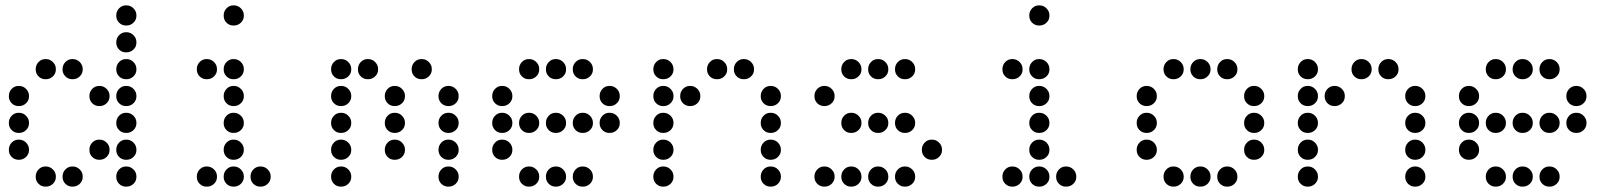

<svg xmlns="http://www.w3.org/2000/svg" viewBox="-20 -708 6040 715"><path d="M449 -688Q434 -688 423.5 -677Q413 -666 413 -651V-649Q413 -634 423.5 -623.5Q434 -613 449 -613H451Q466 -613 477 -623.5Q488 -634 488 -649V-651Q488 -666 477 -677Q466 -688 451 -688ZM449 -588Q434 -588 423.5 -577Q413 -566 413 -551V-549Q413 -534 423.5 -523.5Q434 -513 449 -513H451Q466 -513 477 -523.5Q488 -534 488 -549V-551Q488 -566 477 -577Q466 -588 451 -588ZM149 -488Q134 -488 123.5 -477Q113 -466 113 -451V-449Q113 -434 123.5 -423.5Q134 -413 149 -413H151Q166 -413 177 -423.5Q188 -434 188 -449V-451Q188 -466 177 -477Q166 -488 151 -488ZM249 -488Q234 -488 223.5 -477Q213 -466 213 -451V-449Q213 -434 223.5 -423.5Q234 -413 249 -413H251Q266 -413 277 -423.5Q288 -434 288 -449V-451Q288 -466 277 -477Q266 -488 251 -488ZM449 -488Q434 -488 423.5 -477Q413 -466 413 -451V-449Q413 -434 423.5 -423.5Q434 -413 449 -413H451Q466 -413 477 -423.5Q488 -434 488 -449V-451Q488 -466 477 -477Q466 -488 451 -488ZM49 -388Q34 -388 23.5 -377Q13 -366 13 -351V-349Q13 -334 23.5 -323.5Q34 -313 49 -313H51Q66 -313 77 -323.5Q88 -334 88 -349V-351Q88 -366 77 -377Q66 -388 51 -388ZM349 -388Q334 -388 323.5 -377Q313 -366 313 -351V-349Q313 -334 323.5 -323.5Q334 -313 349 -313H351Q366 -313 377 -323.5Q388 -334 388 -349V-351Q388 -366 377 -377Q366 -388 351 -388ZM449 -388Q434 -388 423.5 -377Q413 -366 413 -351V-349Q413 -334 423.5 -323.5Q434 -313 449 -313H451Q466 -313 477 -323.5Q488 -334 488 -349V-351Q488 -366 477 -377Q466 -388 451 -388ZM49 -288Q34 -288 23.5 -277Q13 -266 13 -251V-249Q13 -234 23.5 -223.5Q34 -213 49 -213H51Q66 -213 77 -223.5Q88 -234 88 -249V-251Q88 -266 77 -277Q66 -288 51 -288ZM449 -288Q434 -288 423.5 -277Q413 -266 413 -251V-249Q413 -234 423.5 -223.5Q434 -213 449 -213H451Q466 -213 477 -223.5Q488 -234 488 -249V-251Q488 -266 477 -277Q466 -288 451 -288ZM49 -188Q34 -188 23.5 -177Q13 -166 13 -151V-149Q13 -134 23.5 -123.5Q34 -113 49 -113H51Q66 -113 77 -123.5Q88 -134 88 -149V-151Q88 -166 77 -177Q66 -188 51 -188ZM349 -188Q334 -188 323.5 -177Q313 -166 313 -151V-149Q313 -134 323.5 -123.5Q334 -113 349 -113H351Q366 -113 377 -123.5Q388 -134 388 -149V-151Q388 -166 377 -177Q366 -188 351 -188ZM449 -188Q434 -188 423.5 -177Q413 -166 413 -151V-149Q413 -134 423.5 -123.5Q434 -113 449 -113H451Q466 -113 477 -123.5Q488 -134 488 -149V-151Q488 -166 477 -177Q466 -188 451 -188ZM149 -88Q134 -88 123.5 -77Q113 -66 113 -51V-49Q113 -34 123.5 -23.5Q134 -13 149 -13H151Q166 -13 177 -23.5Q188 -34 188 -49V-51Q188 -66 177 -77Q166 -88 151 -88ZM249 -88Q234 -88 223.5 -77Q213 -66 213 -51V-49Q213 -34 223.5 -23.5Q234 -13 249 -13H251Q266 -13 277 -23.5Q288 -34 288 -49V-51Q288 -66 277 -77Q266 -88 251 -88ZM449 -88Q434 -88 423.5 -77Q413 -66 413 -51V-49Q413 -34 423.5 -23.5Q434 -13 449 -13H451Q466 -13 477 -23.5Q488 -34 488 -49V-51Q488 -66 477 -77Q466 -88 451 -88Z M849 -688Q834 -688 823.5 -677Q813 -666 813 -651V-649Q813 -634 823.5 -623.5Q834 -613 849 -613H851Q866 -613 877 -623.5Q888 -634 888 -649V-651Q888 -666 877 -677Q866 -688 851 -688ZM749 -488Q734 -488 723.5 -477Q713 -466 713 -451V-449Q713 -434 723.5 -423.5Q734 -413 749 -413H751Q766 -413 777 -423.5Q788 -434 788 -449V-451Q788 -466 777 -477Q766 -488 751 -488ZM849 -488Q834 -488 823.5 -477Q813 -466 813 -451V-449Q813 -434 823.5 -423.5Q834 -413 849 -413H851Q866 -413 877 -423.5Q888 -434 888 -449V-451Q888 -466 877 -477Q866 -488 851 -488ZM849 -388Q834 -388 823.5 -377Q813 -366 813 -351V-349Q813 -334 823.5 -323.5Q834 -313 849 -313H851Q866 -313 877 -323.5Q888 -334 888 -349V-351Q888 -366 877 -377Q866 -388 851 -388ZM849 -288Q834 -288 823.5 -277Q813 -266 813 -251V-249Q813 -234 823.5 -223.5Q834 -213 849 -213H851Q866 -213 877 -223.5Q888 -234 888 -249V-251Q888 -266 877 -277Q866 -288 851 -288ZM849 -188Q834 -188 823.5 -177Q813 -166 813 -151V-149Q813 -134 823.5 -123.5Q834 -113 849 -113H851Q866 -113 877 -123.5Q888 -134 888 -149V-151Q888 -166 877 -177Q866 -188 851 -188ZM749 -88Q734 -88 723.5 -77Q713 -66 713 -51V-49Q713 -34 723.5 -23.5Q734 -13 749 -13H751Q766 -13 777 -23.5Q788 -34 788 -49V-51Q788 -66 777 -77Q766 -88 751 -88ZM849 -88Q834 -88 823.5 -77Q813 -66 813 -51V-49Q813 -34 823.5 -23.5Q834 -13 849 -13H851Q866 -13 877 -23.5Q888 -34 888 -49V-51Q888 -66 877 -77Q866 -88 851 -88ZM949 -88Q934 -88 923.5 -77Q913 -66 913 -51V-49Q913 -34 923.5 -23.5Q934 -13 949 -13H951Q966 -13 977 -23.5Q988 -34 988 -49V-51Q988 -66 977 -77Q966 -88 951 -88Z M1249 -488Q1234 -488 1223.5 -477Q1213 -466 1213 -451V-449Q1213 -434 1223.5 -423.5Q1234 -413 1249 -413H1251Q1266 -413 1277 -423.5Q1288 -434 1288 -449V-451Q1288 -466 1277 -477Q1266 -488 1251 -488ZM1349 -488Q1334 -488 1323.5 -477Q1313 -466 1313 -451V-449Q1313 -434 1323.5 -423.5Q1334 -413 1349 -413H1351Q1366 -413 1377 -423.5Q1388 -434 1388 -449V-451Q1388 -466 1377 -477Q1366 -488 1351 -488ZM1549 -488Q1534 -488 1523.5 -477Q1513 -466 1513 -451V-449Q1513 -434 1523.5 -423.5Q1534 -413 1549 -413H1551Q1566 -413 1577 -423.5Q1588 -434 1588 -449V-451Q1588 -466 1577 -477Q1566 -488 1551 -488ZM1249 -388Q1234 -388 1223.5 -377Q1213 -366 1213 -351V-349Q1213 -334 1223.5 -323.5Q1234 -313 1249 -313H1251Q1266 -313 1277 -323.5Q1288 -334 1288 -349V-351Q1288 -366 1277 -377Q1266 -388 1251 -388ZM1449 -388Q1434 -388 1423.5 -377Q1413 -366 1413 -351V-349Q1413 -334 1423.5 -323.5Q1434 -313 1449 -313H1451Q1466 -313 1477 -323.5Q1488 -334 1488 -349V-351Q1488 -366 1477 -377Q1466 -388 1451 -388ZM1649 -388Q1634 -388 1623.5 -377Q1613 -366 1613 -351V-349Q1613 -334 1623.5 -323.5Q1634 -313 1649 -313H1651Q1666 -313 1677 -323.5Q1688 -334 1688 -349V-351Q1688 -366 1677 -377Q1666 -388 1651 -388ZM1249 -288Q1234 -288 1223.5 -277Q1213 -266 1213 -251V-249Q1213 -234 1223.5 -223.5Q1234 -213 1249 -213H1251Q1266 -213 1277 -223.5Q1288 -234 1288 -249V-251Q1288 -266 1277 -277Q1266 -288 1251 -288ZM1449 -288Q1434 -288 1423.5 -277Q1413 -266 1413 -251V-249Q1413 -234 1423.5 -223.5Q1434 -213 1449 -213H1451Q1466 -213 1477 -223.5Q1488 -234 1488 -249V-251Q1488 -266 1477 -277Q1466 -288 1451 -288ZM1649 -288Q1634 -288 1623.5 -277Q1613 -266 1613 -251V-249Q1613 -234 1623.5 -223.5Q1634 -213 1649 -213H1651Q1666 -213 1677 -223.5Q1688 -234 1688 -249V-251Q1688 -266 1677 -277Q1666 -288 1651 -288ZM1249 -188Q1234 -188 1223.5 -177Q1213 -166 1213 -151V-149Q1213 -134 1223.5 -123.5Q1234 -113 1249 -113H1251Q1266 -113 1277 -123.5Q1288 -134 1288 -149V-151Q1288 -166 1277 -177Q1266 -188 1251 -188ZM1449 -188Q1434 -188 1423.5 -177Q1413 -166 1413 -151V-149Q1413 -134 1423.5 -123.5Q1434 -113 1449 -113H1451Q1466 -113 1477 -123.5Q1488 -134 1488 -149V-151Q1488 -166 1477 -177Q1466 -188 1451 -188ZM1649 -188Q1634 -188 1623.5 -177Q1613 -166 1613 -151V-149Q1613 -134 1623.5 -123.5Q1634 -113 1649 -113H1651Q1666 -113 1677 -123.5Q1688 -134 1688 -149V-151Q1688 -166 1677 -177Q1666 -188 1651 -188ZM1249 -88Q1234 -88 1223.5 -77Q1213 -66 1213 -51V-49Q1213 -34 1223.5 -23.5Q1234 -13 1249 -13H1251Q1266 -13 1277 -23.5Q1288 -34 1288 -49V-51Q1288 -66 1277 -77Q1266 -88 1251 -88ZM1649 -88Q1634 -88 1623.5 -77Q1613 -66 1613 -51V-49Q1613 -34 1623.5 -23.5Q1634 -13 1649 -13H1651Q1666 -13 1677 -23.5Q1688 -34 1688 -49V-51Q1688 -66 1677 -77Q1666 -88 1651 -88Z M1949 -488Q1934 -488 1923.5 -477Q1913 -466 1913 -451V-449Q1913 -434 1923.5 -423.5Q1934 -413 1949 -413H1951Q1966 -413 1977 -423.5Q1988 -434 1988 -449V-451Q1988 -466 1977 -477Q1966 -488 1951 -488ZM2049 -488Q2034 -488 2023.5 -477Q2013 -466 2013 -451V-449Q2013 -434 2023.5 -423.5Q2034 -413 2049 -413H2051Q2066 -413 2077 -423.5Q2088 -434 2088 -449V-451Q2088 -466 2077 -477Q2066 -488 2051 -488ZM2149 -488Q2134 -488 2123.5 -477Q2113 -466 2113 -451V-449Q2113 -434 2123.5 -423.5Q2134 -413 2149 -413H2151Q2166 -413 2177 -423.5Q2188 -434 2188 -449V-451Q2188 -466 2177 -477Q2166 -488 2151 -488ZM1849 -388Q1834 -388 1823.5 -377Q1813 -366 1813 -351V-349Q1813 -334 1823.5 -323.5Q1834 -313 1849 -313H1851Q1866 -313 1877 -323.5Q1888 -334 1888 -349V-351Q1888 -366 1877 -377Q1866 -388 1851 -388ZM2249 -388Q2234 -388 2223.5 -377Q2213 -366 2213 -351V-349Q2213 -334 2223.5 -323.5Q2234 -313 2249 -313H2251Q2266 -313 2277 -323.5Q2288 -334 2288 -349V-351Q2288 -366 2277 -377Q2266 -388 2251 -388ZM1849 -288Q1834 -288 1823.5 -277Q1813 -266 1813 -251V-249Q1813 -234 1823.5 -223.5Q1834 -213 1849 -213H1851Q1866 -213 1877 -223.5Q1888 -234 1888 -249V-251Q1888 -266 1877 -277Q1866 -288 1851 -288ZM1949 -288Q1934 -288 1923.5 -277Q1913 -266 1913 -251V-249Q1913 -234 1923.5 -223.5Q1934 -213 1949 -213H1951Q1966 -213 1977 -223.5Q1988 -234 1988 -249V-251Q1988 -266 1977 -277Q1966 -288 1951 -288ZM2049 -288Q2034 -288 2023.5 -277Q2013 -266 2013 -251V-249Q2013 -234 2023.5 -223.5Q2034 -213 2049 -213H2051Q2066 -213 2077 -223.5Q2088 -234 2088 -249V-251Q2088 -266 2077 -277Q2066 -288 2051 -288ZM2149 -288Q2134 -288 2123.5 -277Q2113 -266 2113 -251V-249Q2113 -234 2123.5 -223.5Q2134 -213 2149 -213H2151Q2166 -213 2177 -223.5Q2188 -234 2188 -249V-251Q2188 -266 2177 -277Q2166 -288 2151 -288ZM2249 -288Q2234 -288 2223.5 -277Q2213 -266 2213 -251V-249Q2213 -234 2223.5 -223.5Q2234 -213 2249 -213H2251Q2266 -213 2277 -223.5Q2288 -234 2288 -249V-251Q2288 -266 2277 -277Q2266 -288 2251 -288ZM1849 -188Q1834 -188 1823.5 -177Q1813 -166 1813 -151V-149Q1813 -134 1823.5 -123.5Q1834 -113 1849 -113H1851Q1866 -113 1877 -123.5Q1888 -134 1888 -149V-151Q1888 -166 1877 -177Q1866 -188 1851 -188ZM1949 -88Q1934 -88 1923.5 -77Q1913 -66 1913 -51V-49Q1913 -34 1923.5 -23.5Q1934 -13 1949 -13H1951Q1966 -13 1977 -23.5Q1988 -34 1988 -49V-51Q1988 -66 1977 -77Q1966 -88 1951 -88ZM2049 -88Q2034 -88 2023.5 -77Q2013 -66 2013 -51V-49Q2013 -34 2023.5 -23.5Q2034 -13 2049 -13H2051Q2066 -13 2077 -23.5Q2088 -34 2088 -49V-51Q2088 -66 2077 -77Q2066 -88 2051 -88ZM2149 -88Q2134 -88 2123.5 -77Q2113 -66 2113 -51V-49Q2113 -34 2123.5 -23.5Q2134 -13 2149 -13H2151Q2166 -13 2177 -23.5Q2188 -34 2188 -49V-51Q2188 -66 2177 -77Q2166 -88 2151 -88Z M2449 -488Q2434 -488 2423.5 -477Q2413 -466 2413 -451V-449Q2413 -434 2423.5 -423.5Q2434 -413 2449 -413H2451Q2466 -413 2477 -423.5Q2488 -434 2488 -449V-451Q2488 -466 2477 -477Q2466 -488 2451 -488ZM2649 -488Q2634 -488 2623.5 -477Q2613 -466 2613 -451V-449Q2613 -434 2623.5 -423.5Q2634 -413 2649 -413H2651Q2666 -413 2677 -423.5Q2688 -434 2688 -449V-451Q2688 -466 2677 -477Q2666 -488 2651 -488ZM2749 -488Q2734 -488 2723.5 -477Q2713 -466 2713 -451V-449Q2713 -434 2723.5 -423.5Q2734 -413 2749 -413H2751Q2766 -413 2777 -423.5Q2788 -434 2788 -449V-451Q2788 -466 2777 -477Q2766 -488 2751 -488ZM2449 -388Q2434 -388 2423.5 -377Q2413 -366 2413 -351V-349Q2413 -334 2423.5 -323.5Q2434 -313 2449 -313H2451Q2466 -313 2477 -323.5Q2488 -334 2488 -349V-351Q2488 -366 2477 -377Q2466 -388 2451 -388ZM2549 -388Q2534 -388 2523.5 -377Q2513 -366 2513 -351V-349Q2513 -334 2523.5 -323.5Q2534 -313 2549 -313H2551Q2566 -313 2577 -323.5Q2588 -334 2588 -349V-351Q2588 -366 2577 -377Q2566 -388 2551 -388ZM2849 -388Q2834 -388 2823.5 -377Q2813 -366 2813 -351V-349Q2813 -334 2823.5 -323.5Q2834 -313 2849 -313H2851Q2866 -313 2877 -323.5Q2888 -334 2888 -349V-351Q2888 -366 2877 -377Q2866 -388 2851 -388ZM2449 -288Q2434 -288 2423.5 -277Q2413 -266 2413 -251V-249Q2413 -234 2423.5 -223.5Q2434 -213 2449 -213H2451Q2466 -213 2477 -223.5Q2488 -234 2488 -249V-251Q2488 -266 2477 -277Q2466 -288 2451 -288ZM2849 -288Q2834 -288 2823.5 -277Q2813 -266 2813 -251V-249Q2813 -234 2823.5 -223.5Q2834 -213 2849 -213H2851Q2866 -213 2877 -223.5Q2888 -234 2888 -249V-251Q2888 -266 2877 -277Q2866 -288 2851 -288ZM2449 -188Q2434 -188 2423.5 -177Q2413 -166 2413 -151V-149Q2413 -134 2423.5 -123.5Q2434 -113 2449 -113H2451Q2466 -113 2477 -123.5Q2488 -134 2488 -149V-151Q2488 -166 2477 -177Q2466 -188 2451 -188ZM2849 -188Q2834 -188 2823.5 -177Q2813 -166 2813 -151V-149Q2813 -134 2823.5 -123.5Q2834 -113 2849 -113H2851Q2866 -113 2877 -123.5Q2888 -134 2888 -149V-151Q2888 -166 2877 -177Q2866 -188 2851 -188ZM2449 -88Q2434 -88 2423.5 -77Q2413 -66 2413 -51V-49Q2413 -34 2423.5 -23.5Q2434 -13 2449 -13H2451Q2466 -13 2477 -23.5Q2488 -34 2488 -49V-51Q2488 -66 2477 -77Q2466 -88 2451 -88ZM2849 -88Q2834 -88 2823.5 -77Q2813 -66 2813 -51V-49Q2813 -34 2823.5 -23.5Q2834 -13 2849 -13H2851Q2866 -13 2877 -23.5Q2888 -34 2888 -49V-51Q2888 -66 2877 -77Q2866 -88 2851 -88Z M3149 -488Q3134 -488 3123.5 -477Q3113 -466 3113 -451V-449Q3113 -434 3123.5 -423.5Q3134 -413 3149 -413H3151Q3166 -413 3177 -423.5Q3188 -434 3188 -449V-451Q3188 -466 3177 -477Q3166 -488 3151 -488ZM3249 -488Q3234 -488 3223.5 -477Q3213 -466 3213 -451V-449Q3213 -434 3223.5 -423.5Q3234 -413 3249 -413H3251Q3266 -413 3277 -423.5Q3288 -434 3288 -449V-451Q3288 -466 3277 -477Q3266 -488 3251 -488ZM3349 -488Q3334 -488 3323.5 -477Q3313 -466 3313 -451V-449Q3313 -434 3323.5 -423.5Q3334 -413 3349 -413H3351Q3366 -413 3377 -423.5Q3388 -434 3388 -449V-451Q3388 -466 3377 -477Q3366 -488 3351 -488ZM3049 -388Q3034 -388 3023.5 -377Q3013 -366 3013 -351V-349Q3013 -334 3023.5 -323.5Q3034 -313 3049 -313H3051Q3066 -313 3077 -323.5Q3088 -334 3088 -349V-351Q3088 -366 3077 -377Q3066 -388 3051 -388ZM3149 -288Q3134 -288 3123.5 -277Q3113 -266 3113 -251V-249Q3113 -234 3123.5 -223.5Q3134 -213 3149 -213H3151Q3166 -213 3177 -223.5Q3188 -234 3188 -249V-251Q3188 -266 3177 -277Q3166 -288 3151 -288ZM3249 -288Q3234 -288 3223.5 -277Q3213 -266 3213 -251V-249Q3213 -234 3223.5 -223.5Q3234 -213 3249 -213H3251Q3266 -213 3277 -223.5Q3288 -234 3288 -249V-251Q3288 -266 3277 -277Q3266 -288 3251 -288ZM3349 -288Q3334 -288 3323.5 -277Q3313 -266 3313 -251V-249Q3313 -234 3323.5 -223.5Q3334 -213 3349 -213H3351Q3366 -213 3377 -223.5Q3388 -234 3388 -249V-251Q3388 -266 3377 -277Q3366 -288 3351 -288ZM3449 -188Q3434 -188 3423.5 -177Q3413 -166 3413 -151V-149Q3413 -134 3423.5 -123.5Q3434 -113 3449 -113H3451Q3466 -113 3477 -123.5Q3488 -134 3488 -149V-151Q3488 -166 3477 -177Q3466 -188 3451 -188ZM3049 -88Q3034 -88 3023.5 -77Q3013 -66 3013 -51V-49Q3013 -34 3023.5 -23.5Q3034 -13 3049 -13H3051Q3066 -13 3077 -23.5Q3088 -34 3088 -49V-51Q3088 -66 3077 -77Q3066 -88 3051 -88ZM3149 -88Q3134 -88 3123.5 -77Q3113 -66 3113 -51V-49Q3113 -34 3123.5 -23.5Q3134 -13 3149 -13H3151Q3166 -13 3177 -23.5Q3188 -34 3188 -49V-51Q3188 -66 3177 -77Q3166 -88 3151 -88ZM3249 -88Q3234 -88 3223.5 -77Q3213 -66 3213 -51V-49Q3213 -34 3223.5 -23.5Q3234 -13 3249 -13H3251Q3266 -13 3277 -23.5Q3288 -34 3288 -49V-51Q3288 -66 3277 -77Q3266 -88 3251 -88ZM3349 -88Q3334 -88 3323.5 -77Q3313 -66 3313 -51V-49Q3313 -34 3323.5 -23.5Q3334 -13 3349 -13H3351Q3366 -13 3377 -23.5Q3388 -34 3388 -49V-51Q3388 -66 3377 -77Q3366 -88 3351 -88Z M3849 -688Q3834 -688 3823.5 -677Q3813 -666 3813 -651V-649Q3813 -634 3823.5 -623.5Q3834 -613 3849 -613H3851Q3866 -613 3877 -623.5Q3888 -634 3888 -649V-651Q3888 -666 3877 -677Q3866 -688 3851 -688ZM3749 -488Q3734 -488 3723.5 -477Q3713 -466 3713 -451V-449Q3713 -434 3723.5 -423.5Q3734 -413 3749 -413H3751Q3766 -413 3777 -423.5Q3788 -434 3788 -449V-451Q3788 -466 3777 -477Q3766 -488 3751 -488ZM3849 -488Q3834 -488 3823.5 -477Q3813 -466 3813 -451V-449Q3813 -434 3823.5 -423.5Q3834 -413 3849 -413H3851Q3866 -413 3877 -423.5Q3888 -434 3888 -449V-451Q3888 -466 3877 -477Q3866 -488 3851 -488ZM3849 -388Q3834 -388 3823.5 -377Q3813 -366 3813 -351V-349Q3813 -334 3823.5 -323.5Q3834 -313 3849 -313H3851Q3866 -313 3877 -323.5Q3888 -334 3888 -349V-351Q3888 -366 3877 -377Q3866 -388 3851 -388ZM3849 -288Q3834 -288 3823.5 -277Q3813 -266 3813 -251V-249Q3813 -234 3823.5 -223.5Q3834 -213 3849 -213H3851Q3866 -213 3877 -223.5Q3888 -234 3888 -249V-251Q3888 -266 3877 -277Q3866 -288 3851 -288ZM3849 -188Q3834 -188 3823.5 -177Q3813 -166 3813 -151V-149Q3813 -134 3823.5 -123.5Q3834 -113 3849 -113H3851Q3866 -113 3877 -123.5Q3888 -134 3888 -149V-151Q3888 -166 3877 -177Q3866 -188 3851 -188ZM3749 -88Q3734 -88 3723.5 -77Q3713 -66 3713 -51V-49Q3713 -34 3723.5 -23.5Q3734 -13 3749 -13H3751Q3766 -13 3777 -23.5Q3788 -34 3788 -49V-51Q3788 -66 3777 -77Q3766 -88 3751 -88ZM3849 -88Q3834 -88 3823.5 -77Q3813 -66 3813 -51V-49Q3813 -34 3823.5 -23.5Q3834 -13 3849 -13H3851Q3866 -13 3877 -23.5Q3888 -34 3888 -49V-51Q3888 -66 3877 -77Q3866 -88 3851 -88ZM3949 -88Q3934 -88 3923.5 -77Q3913 -66 3913 -51V-49Q3913 -34 3923.5 -23.5Q3934 -13 3949 -13H3951Q3966 -13 3977 -23.5Q3988 -34 3988 -49V-51Q3988 -66 3977 -77Q3966 -88 3951 -88Z M4349 -488Q4334 -488 4323.5 -477Q4313 -466 4313 -451V-449Q4313 -434 4323.5 -423.5Q4334 -413 4349 -413H4351Q4366 -413 4377 -423.5Q4388 -434 4388 -449V-451Q4388 -466 4377 -477Q4366 -488 4351 -488ZM4449 -488Q4434 -488 4423.5 -477Q4413 -466 4413 -451V-449Q4413 -434 4423.5 -423.5Q4434 -413 4449 -413H4451Q4466 -413 4477 -423.5Q4488 -434 4488 -449V-451Q4488 -466 4477 -477Q4466 -488 4451 -488ZM4549 -488Q4534 -488 4523.5 -477Q4513 -466 4513 -451V-449Q4513 -434 4523.5 -423.5Q4534 -413 4549 -413H4551Q4566 -413 4577 -423.5Q4588 -434 4588 -449V-451Q4588 -466 4577 -477Q4566 -488 4551 -488ZM4249 -388Q4234 -388 4223.5 -377Q4213 -366 4213 -351V-349Q4213 -334 4223.5 -323.5Q4234 -313 4249 -313H4251Q4266 -313 4277 -323.5Q4288 -334 4288 -349V-351Q4288 -366 4277 -377Q4266 -388 4251 -388ZM4649 -388Q4634 -388 4623.5 -377Q4613 -366 4613 -351V-349Q4613 -334 4623.5 -323.5Q4634 -313 4649 -313H4651Q4666 -313 4677 -323.5Q4688 -334 4688 -349V-351Q4688 -366 4677 -377Q4666 -388 4651 -388ZM4249 -288Q4234 -288 4223.5 -277Q4213 -266 4213 -251V-249Q4213 -234 4223.5 -223.5Q4234 -213 4249 -213H4251Q4266 -213 4277 -223.5Q4288 -234 4288 -249V-251Q4288 -266 4277 -277Q4266 -288 4251 -288ZM4649 -288Q4634 -288 4623.5 -277Q4613 -266 4613 -251V-249Q4613 -234 4623.5 -223.5Q4634 -213 4649 -213H4651Q4666 -213 4677 -223.5Q4688 -234 4688 -249V-251Q4688 -266 4677 -277Q4666 -288 4651 -288ZM4249 -188Q4234 -188 4223.5 -177Q4213 -166 4213 -151V-149Q4213 -134 4223.5 -123.5Q4234 -113 4249 -113H4251Q4266 -113 4277 -123.5Q4288 -134 4288 -149V-151Q4288 -166 4277 -177Q4266 -188 4251 -188ZM4649 -188Q4634 -188 4623.5 -177Q4613 -166 4613 -151V-149Q4613 -134 4623.5 -123.5Q4634 -113 4649 -113H4651Q4666 -113 4677 -123.5Q4688 -134 4688 -149V-151Q4688 -166 4677 -177Q4666 -188 4651 -188ZM4349 -88Q4334 -88 4323.5 -77Q4313 -66 4313 -51V-49Q4313 -34 4323.5 -23.5Q4334 -13 4349 -13H4351Q4366 -13 4377 -23.5Q4388 -34 4388 -49V-51Q4388 -66 4377 -77Q4366 -88 4351 -88ZM4449 -88Q4434 -88 4423.5 -77Q4413 -66 4413 -51V-49Q4413 -34 4423.5 -23.5Q4434 -13 4449 -13H4451Q4466 -13 4477 -23.5Q4488 -34 4488 -49V-51Q4488 -66 4477 -77Q4466 -88 4451 -88ZM4549 -88Q4534 -88 4523.5 -77Q4513 -66 4513 -51V-49Q4513 -34 4523.5 -23.5Q4534 -13 4549 -13H4551Q4566 -13 4577 -23.5Q4588 -34 4588 -49V-51Q4588 -66 4577 -77Q4566 -88 4551 -88Z M4849 -488Q4834 -488 4823.5 -477Q4813 -466 4813 -451V-449Q4813 -434 4823.5 -423.5Q4834 -413 4849 -413H4851Q4866 -413 4877 -423.5Q4888 -434 4888 -449V-451Q4888 -466 4877 -477Q4866 -488 4851 -488ZM5049 -488Q5034 -488 5023.5 -477Q5013 -466 5013 -451V-449Q5013 -434 5023.5 -423.5Q5034 -413 5049 -413H5051Q5066 -413 5077 -423.5Q5088 -434 5088 -449V-451Q5088 -466 5077 -477Q5066 -488 5051 -488ZM5149 -488Q5134 -488 5123.5 -477Q5113 -466 5113 -451V-449Q5113 -434 5123.5 -423.5Q5134 -413 5149 -413H5151Q5166 -413 5177 -423.5Q5188 -434 5188 -449V-451Q5188 -466 5177 -477Q5166 -488 5151 -488ZM4849 -388Q4834 -388 4823.5 -377Q4813 -366 4813 -351V-349Q4813 -334 4823.5 -323.5Q4834 -313 4849 -313H4851Q4866 -313 4877 -323.5Q4888 -334 4888 -349V-351Q4888 -366 4877 -377Q4866 -388 4851 -388ZM4949 -388Q4934 -388 4923.5 -377Q4913 -366 4913 -351V-349Q4913 -334 4923.5 -323.5Q4934 -313 4949 -313H4951Q4966 -313 4977 -323.5Q4988 -334 4988 -349V-351Q4988 -366 4977 -377Q4966 -388 4951 -388ZM5249 -388Q5234 -388 5223.5 -377Q5213 -366 5213 -351V-349Q5213 -334 5223.5 -323.5Q5234 -313 5249 -313H5251Q5266 -313 5277 -323.5Q5288 -334 5288 -349V-351Q5288 -366 5277 -377Q5266 -388 5251 -388ZM4849 -288Q4834 -288 4823.5 -277Q4813 -266 4813 -251V-249Q4813 -234 4823.5 -223.5Q4834 -213 4849 -213H4851Q4866 -213 4877 -223.5Q4888 -234 4888 -249V-251Q4888 -266 4877 -277Q4866 -288 4851 -288ZM5249 -288Q5234 -288 5223.5 -277Q5213 -266 5213 -251V-249Q5213 -234 5223.5 -223.5Q5234 -213 5249 -213H5251Q5266 -213 5277 -223.5Q5288 -234 5288 -249V-251Q5288 -266 5277 -277Q5266 -288 5251 -288ZM4849 -188Q4834 -188 4823.5 -177Q4813 -166 4813 -151V-149Q4813 -134 4823.5 -123.5Q4834 -113 4849 -113H4851Q4866 -113 4877 -123.5Q4888 -134 4888 -149V-151Q4888 -166 4877 -177Q4866 -188 4851 -188ZM5249 -188Q5234 -188 5223.5 -177Q5213 -166 5213 -151V-149Q5213 -134 5223.5 -123.5Q5234 -113 5249 -113H5251Q5266 -113 5277 -123.5Q5288 -134 5288 -149V-151Q5288 -166 5277 -177Q5266 -188 5251 -188ZM4849 -88Q4834 -88 4823.5 -77Q4813 -66 4813 -51V-49Q4813 -34 4823.5 -23.5Q4834 -13 4849 -13H4851Q4866 -13 4877 -23.5Q4888 -34 4888 -49V-51Q4888 -66 4877 -77Q4866 -88 4851 -88ZM5249 -88Q5234 -88 5223.5 -77Q5213 -66 5213 -51V-49Q5213 -34 5223.5 -23.5Q5234 -13 5249 -13H5251Q5266 -13 5277 -23.5Q5288 -34 5288 -49V-51Q5288 -66 5277 -77Q5266 -88 5251 -88Z M5549 -488Q5534 -488 5523.5 -477Q5513 -466 5513 -451V-449Q5513 -434 5523.5 -423.5Q5534 -413 5549 -413H5551Q5566 -413 5577 -423.5Q5588 -434 5588 -449V-451Q5588 -466 5577 -477Q5566 -488 5551 -488ZM5649 -488Q5634 -488 5623.5 -477Q5613 -466 5613 -451V-449Q5613 -434 5623.5 -423.5Q5634 -413 5649 -413H5651Q5666 -413 5677 -423.5Q5688 -434 5688 -449V-451Q5688 -466 5677 -477Q5666 -488 5651 -488ZM5749 -488Q5734 -488 5723.5 -477Q5713 -466 5713 -451V-449Q5713 -434 5723.5 -423.5Q5734 -413 5749 -413H5751Q5766 -413 5777 -423.5Q5788 -434 5788 -449V-451Q5788 -466 5777 -477Q5766 -488 5751 -488ZM5449 -388Q5434 -388 5423.5 -377Q5413 -366 5413 -351V-349Q5413 -334 5423.5 -323.5Q5434 -313 5449 -313H5451Q5466 -313 5477 -323.5Q5488 -334 5488 -349V-351Q5488 -366 5477 -377Q5466 -388 5451 -388ZM5849 -388Q5834 -388 5823.5 -377Q5813 -366 5813 -351V-349Q5813 -334 5823.5 -323.5Q5834 -313 5849 -313H5851Q5866 -313 5877 -323.5Q5888 -334 5888 -349V-351Q5888 -366 5877 -377Q5866 -388 5851 -388ZM5449 -288Q5434 -288 5423.5 -277Q5413 -266 5413 -251V-249Q5413 -234 5423.5 -223.5Q5434 -213 5449 -213H5451Q5466 -213 5477 -223.5Q5488 -234 5488 -249V-251Q5488 -266 5477 -277Q5466 -288 5451 -288ZM5549 -288Q5534 -288 5523.5 -277Q5513 -266 5513 -251V-249Q5513 -234 5523.5 -223.5Q5534 -213 5549 -213H5551Q5566 -213 5577 -223.5Q5588 -234 5588 -249V-251Q5588 -266 5577 -277Q5566 -288 5551 -288ZM5649 -288Q5634 -288 5623.5 -277Q5613 -266 5613 -251V-249Q5613 -234 5623.5 -223.5Q5634 -213 5649 -213H5651Q5666 -213 5677 -223.5Q5688 -234 5688 -249V-251Q5688 -266 5677 -277Q5666 -288 5651 -288ZM5749 -288Q5734 -288 5723.5 -277Q5713 -266 5713 -251V-249Q5713 -234 5723.5 -223.5Q5734 -213 5749 -213H5751Q5766 -213 5777 -223.5Q5788 -234 5788 -249V-251Q5788 -266 5777 -277Q5766 -288 5751 -288ZM5849 -288Q5834 -288 5823.5 -277Q5813 -266 5813 -251V-249Q5813 -234 5823.5 -223.5Q5834 -213 5849 -213H5851Q5866 -213 5877 -223.5Q5888 -234 5888 -249V-251Q5888 -266 5877 -277Q5866 -288 5851 -288ZM5449 -188Q5434 -188 5423.5 -177Q5413 -166 5413 -151V-149Q5413 -134 5423.5 -123.5Q5434 -113 5449 -113H5451Q5466 -113 5477 -123.5Q5488 -134 5488 -149V-151Q5488 -166 5477 -177Q5466 -188 5451 -188ZM5549 -88Q5534 -88 5523.5 -77Q5513 -66 5513 -51V-49Q5513 -34 5523.5 -23.5Q5534 -13 5549 -13H5551Q5566 -13 5577 -23.5Q5588 -34 5588 -49V-51Q5588 -66 5577 -77Q5566 -88 5551 -88ZM5649 -88Q5634 -88 5623.5 -77Q5613 -66 5613 -51V-49Q5613 -34 5623.5 -23.5Q5634 -13 5649 -13H5651Q5666 -13 5677 -23.5Q5688 -34 5688 -49V-51Q5688 -66 5677 -77Q5666 -88 5651 -88ZM5749 -88Q5734 -88 5723.5 -77Q5713 -66 5713 -51V-49Q5713 -34 5723.5 -23.5Q5734 -13 5749 -13H5751Q5766 -13 5777 -23.5Q5788 -34 5788 -49V-51Q5788 -66 5777 -77Q5766 -88 5751 -88Z"/></svg>

Font: Doto Rounded
Style: Bold
Weight: 700
Monospace: yes
Version: Version 1.000